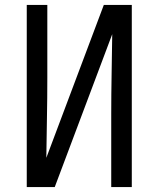

<svg xmlns="http://www.w3.org/2000/svg" viewBox="-20 -755 640 775"><path d="M88 0V-735H171V-441Q171 -360 169.5 -279.5Q168 -199 167 -118L399 -735H512V0H429V-294Q429 -375 430.5 -455.5Q432 -536 433 -617L201 0Z"/></svg>

Font: Iosevka Curly Extended
Style: Regular
Weight: 400
Width: 7
Monospace: yes
Designer: Belleve Invis
Foundry: Belleve Invis
Version: Version 11.1.0; ttfautohint (v1.8.3)